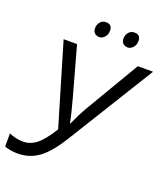

<svg xmlns="http://www.w3.org/2000/svg" viewBox="-162 -1005 986 1128"><g transform="rotate(20 331.0 -441.5)"><path d="M79.1 9.8Q33.2 9.8 -2 -3.9V-85.9Q42 -66.9 85.9 -66.9Q129.9 -66.4 168.9 -96.7Q208 -127 255.9 -205.1L105 -713.9H189L275.9 -399.9Q299.8 -311 310.1 -258.8Q339.8 -325.2 371.1 -378.9L568.8 -713.9H664.1L331.1 -174.8Q270.5 -76.2 212.9 -33.2Q155.3 9.8 79.1 9.8ZM434.1 -839.4Q434.1 -860.4 447.8 -877Q461.4 -893.6 484.4 -893.1Q522 -893.1 522 -854Q522.5 -830.1 507.8 -813.5Q493.2 -796.9 475.1 -796.9Q457 -796.9 445.3 -807.6Q433.6 -818.4 434.1 -839.4ZM256.3 -839.4Q256.3 -860.4 270 -877Q283.7 -893.6 306.2 -893.1Q344.2 -893.1 344.2 -854Q344.7 -830.1 330.1 -813.5Q315.4 -796.9 297.4 -796.9Q279.3 -796.9 267.6 -807.6Q255.9 -818.4 256.3 -839.4Z"/></g></svg>

Font: OpenSans-Italic
Style: Italic
Weight: 400
Italic angle: -12°
Foundry: Ascender Corporation
Version: Version 1.10